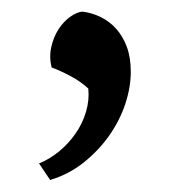

<svg xmlns="http://www.w3.org/2000/svg" viewBox="-20 -139 290 329"><path d="M46.9 141.1Q64.9 133.8 81.3 120.4Q97.7 106.9 109.6 89.6Q121.6 72.3 127.4 52.5Q133.3 32.7 131.3 12.7Q125.5 7.3 117.7 1.7Q109.9 -3.9 101.1 -8.5Q92.3 -13.2 83.7 -17.1Q75.2 -21 68.4 -23.4Q64 -41.5 67.9 -58.6Q71.8 -75.7 80.3 -88.9Q88.9 -102.1 100.1 -110.1Q111.3 -118.2 121.1 -119.1Q137.2 -117.2 152.3 -109.9Q167.5 -102.5 179 -89.8Q190.4 -77.1 197.3 -58.8Q204.1 -40.5 204.1 -16.1Q204.1 10.7 194.6 39.3Q185.1 67.9 167 93.5Q148.9 119.1 123.5 139.4Q98.1 159.7 65.9 169.4Z"/></svg>

Font: PT Astra Serif
Style: Regular
Weight: 400
Designer: A.Korolkova, I. Chaeva
Foundry: ParaType Ltd
Version: Version 1.002